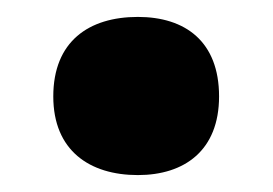

<svg xmlns="http://www.w3.org/2000/svg" viewBox="-20 -467 323 227"><path d="M43 -353C43 -289 86 -260 143 -260C198 -260 239 -289 239 -353C239 -418 199 -447 143 -447C85 -447 43 -418 43 -353Z"/></svg>

Font: Noto Sans Thai SemCond Blk
Style: Regular
Weight: 900
Width: 4
Designer: Monotype Design Team
Foundry: Monotype Imaging Inc.
Version: Version 2.002